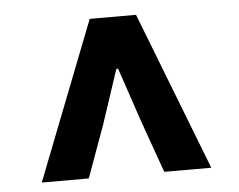

<svg xmlns="http://www.w3.org/2000/svg" viewBox="-40 -811 679 545"><g transform="rotate(-5 299.5 -538.5)"><path d="M234 -764H366L541 -313H407L354 -462L302 -616H297L246 -462L192 -313H58Z"/></g></svg>

Font: Merged Yaku Han JP ExtraBold
Style: Regular
Weight: 800
Designer: Ryoko NISHIZUKA 西塚涼子 (kana, bopomofo & ideographs); Paul D. Hunt (Latin, Greek & Cyrillic); Sandoll Communications 산돌커뮤니
Foundry: Adobe
Version: Version 2.004